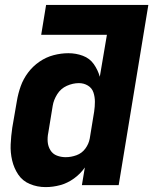

<svg xmlns="http://www.w3.org/2000/svg" viewBox="-20 -755 625 783"><path d="M166 8Q196 8 225.5 0Q255 -8 281.5 -27Q308 -46 326 -72L314 0H464L585 -735H168L148 -613H416L387 -442Q379 -470 362.5 -493.5Q346 -517 318 -527.5Q290 -538 259 -538Q229 -538 198.5 -530Q168 -522 141 -503.5Q114 -485 94.5 -459Q75 -433 64.5 -403.5Q54 -374 49 -344L30 -234Q25 -200 23.5 -166.5Q22 -133 29.5 -101Q37 -69 54.5 -43Q72 -17 102 -4.5Q132 8 166 8ZM248 -114Q229 -114 212 -120.5Q195 -127 185.5 -142.5Q176 -158 174.5 -176.5Q173 -195 177 -214L195 -324Q199 -348 213.5 -371Q228 -394 252.5 -405Q277 -416 302 -416Q322 -416 338.5 -406Q355 -396 361 -378Q367 -360 367 -340Q367 -320 364 -300L346 -190Q342 -168 328 -149Q314 -130 292 -122Q270 -114 248 -114Z"/></svg>

Font: Iosevka Sparkle Heavy Oblique
Style: Regular
Weight: 900
Italic angle: -9°
Designer: Belleve Invis
Foundry: Belleve Invis
Version: Version 4.5.0; ttfautohint (v1.8.3)